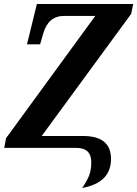

<svg xmlns="http://www.w3.org/2000/svg" viewBox="-20 -734 681 953"><path d="M388 199Q413 162 423 135.5Q433 109 433 71Q433 0 359 0H1L10 -48L453 -655H298Q220 -655 195 -569L179 -514H114L163 -714H641L631 -665L187 -59H393Q531 -59 531 55Q531 173 388 199Z"/></svg>

Font: Noto Serif Condensed
Style: Bold Italic
Weight: 700
Width: 3
Italic angle: -12°
Designer: Monotype Design Team
Foundry: Monotype Imaging Inc.
Version: Version 2.014